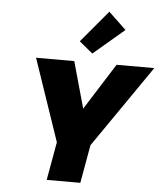

<svg xmlns="http://www.w3.org/2000/svg" viewBox="-64 -1066 949 1121"><g transform="rotate(5 410.5 -505.0)"><path d="M821 -705 489 -224 449 0H252L292 -224L128 -705H352L428 -433L600 -705ZM453 -758 374 -823 531 -1010 634 -912Z"/></g></svg>

Font: Fz Poppins ExtBd
Style: Italic
Weight: 800
Italic angle: -10°
Designer: Ninad Kale (Devanagari), Jonny Pinhorn (Latin)
Foundry: Indian Type Foundry
Version: Vit hóa bi Vntype.Com & FontZin.Com